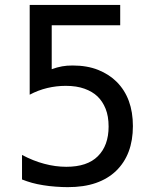

<svg xmlns="http://www.w3.org/2000/svg" viewBox="-20 -749 642 783"><path d="M256.3 14.2Q234.4 14.2 207.3 12.2Q180.2 10.3 156.2 6.3Q131.3 2.4 110.4 -3.4Q89.4 -9.3 69.8 -17.1V-117.2Q115.7 -92.8 160.2 -81.1Q205.6 -68.8 250.5 -68.8Q335.9 -68.8 378.9 -111.8Q422.9 -155.3 422.9 -232.9Q422.9 -275.4 410.6 -305.7Q398.4 -335.9 377.4 -356Q356.9 -375.5 324.7 -387.2Q292.5 -398.9 248 -398.9Q210 -398.9 172.9 -390.1Q134.8 -380.9 101.1 -362.8V-729H470.2V-646H190.9V-466.8Q211.9 -474.6 233.4 -478.5Q252 -481.9 276.4 -481.9Q335.4 -481.9 380.4 -463.9Q425.3 -445.8 456.1 -415Q522 -348.6 522 -234.9Q522 -118.2 453.1 -51.8Q419.4 -19.5 370.8 -2.7Q322.3 14.2 256.3 14.2Z"/></svg>

Font: Vazir Code Hack
Style: Code-Hack
Weight: 400
Foundry: DejaVu fonts team - Redesigned by Saber Rastikerdar
Version: Version 1.1.2